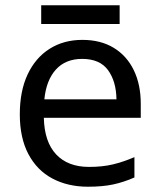

<svg xmlns="http://www.w3.org/2000/svg" viewBox="-20 -697 604 727"><path d="M292 -546Q361 -546 410.5 -516Q460 -486 486.5 -431.5Q513 -377 513 -304V-251H146Q148 -160 192.5 -112.5Q237 -65 317 -65Q368 -65 407.5 -74.5Q447 -84 489 -102V-25Q448 -7 408 1.5Q368 10 313 10Q237 10 178.5 -21Q120 -52 87.5 -113.5Q55 -175 55 -264Q55 -352 84.5 -415Q114 -478 167.5 -512Q221 -546 292 -546ZM291 -474Q228 -474 191.5 -433.5Q155 -393 148 -321H421Q420 -389 389 -431.5Q358 -474 291 -474ZM433 -677V-606H136V-677Z"/></svg>

Font: Noto IKEA Latin
Style: Regular
Weight: 400
Designer: Monotype Design Team
Foundry: Monotype Imaging Inc.
Version: Version 1.0